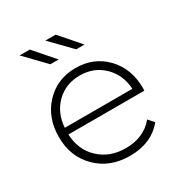

<svg xmlns="http://www.w3.org/2000/svg" viewBox="-170 -853 936 984"><g transform="rotate(-30 298.5 -360.5)"><path d="M247 -607H198L84 -725H144ZM400 -607H351L236 -725H297ZM548 -263Q548 -261 547.5 -256.5Q547 -252 547 -249H98Q102 -156 163.5 -98.5Q225 -41 319 -41Q426 -41 486 -114L515 -81Q445 4 318 4Q200 4 124.5 -70.5Q49 -145 49 -261Q49 -377 120 -451.5Q191 -526 299 -526Q407 -526 477.5 -452.5Q548 -379 548 -263ZM99 -288H499Q494 -373 438 -427.5Q382 -482 299 -482Q216 -482 160.5 -428Q105 -374 99 -288Z"/></g></svg>

Font: mBank Light
Style: Regular
Weight: 300
Designer: Julieta Ulanovsky
Foundry: Julieta Ulanovsky
Version: Version 7.200;PS 007.200;hotconv 1.0.88;makeotf.lib2.5.64775